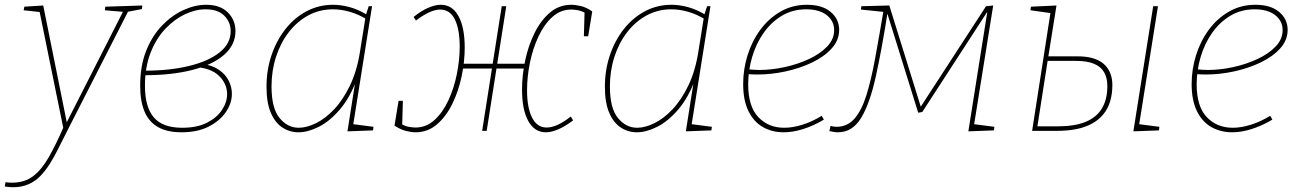

<svg xmlns="http://www.w3.org/2000/svg" viewBox="-70 -548 5439 804"><path d="M-50 233 -47 215Q-40 216 -33.5 216.5Q-27 217 -20 217Q33 217 69 189.5Q105 162 135 109Q165 56 198 -20L196 -7L95 -503L103 -497L29 -505L32 -520L111 -525L211 -29H206L447 -503L451 -498L369 -505L371 -520L526 -525L524 -510L456 -497L468 -503L209 5Q191 40 174.5 73.5Q158 107 139.5 136.5Q121 166 99.5 188.5Q78 211 49.5 223.5Q21 236 -16 236Q-30 236 -50 233Z M690 6Q630 6 591.5 -16Q553 -38 535 -81.5Q517 -125 517 -189Q517 -272 542 -335Q567 -398 608.5 -441Q650 -484 698.5 -506Q747 -528 793 -528Q852 -528 884 -496Q916 -464 916 -418Q916 -360 868.5 -318.5Q821 -277 735 -255Q649 -233 535 -233V-252Q641 -252 722.5 -272Q804 -292 850 -329Q896 -366 896 -417Q896 -455 869.5 -482Q843 -509 791 -509Q749 -509 705 -488.5Q661 -468 622.5 -427.5Q584 -387 560.5 -327Q537 -267 537 -188Q537 -100 574 -56.5Q611 -13 693 -13Q755 -13 796.5 -34Q838 -55 859.5 -87.5Q881 -120 881 -154Q881 -197 847 -230.5Q813 -264 741 -268L775 -281Q819 -275 847 -255.5Q875 -236 888 -209.5Q901 -183 901 -155Q901 -116 876 -79Q851 -42 804 -18Q757 6 690 6Z M1180 6Q1143 6 1112.5 -14Q1082 -34 1064 -76Q1046 -118 1046 -185Q1046 -255 1067 -317Q1088 -379 1125.5 -426.5Q1163 -474 1214 -501Q1265 -528 1325 -528Q1357 -528 1393 -518.5Q1429 -509 1469 -485L1461 -482L1474 -522H1488L1408 -19L1401 -29L1494 -17L1492 -2L1385 2L1420 -220L1426 -221Q1397 -141 1354 -90.5Q1311 -40 1265 -17Q1219 6 1180 6ZM1181 -13Q1214 -13 1253 -32Q1292 -51 1329 -90Q1366 -129 1395.5 -190Q1425 -251 1438 -335L1461 -479L1466 -467Q1429 -489 1393.5 -499Q1358 -509 1324 -509Q1268 -509 1221 -483.5Q1174 -458 1139.5 -413.5Q1105 -369 1086 -310.5Q1067 -252 1067 -186Q1067 -95 1100.5 -54Q1134 -13 1181 -13Z M2216 6Q2168 6 2142 -41.5Q2116 -89 2116 -173Q2116 -232 2129 -294Q2142 -356 2168 -409Q2194 -462 2232.5 -495Q2271 -528 2322 -528Q2340 -528 2363 -522.5Q2386 -517 2410 -500L2393 -396H2375L2378 -502L2382 -493Q2364 -503 2348 -505.5Q2332 -508 2322 -508Q2277 -508 2242.5 -476.5Q2208 -445 2184.5 -394.5Q2161 -344 2149 -285Q2137 -226 2137 -170Q2137 -97 2158 -55.5Q2179 -14 2219 -14Q2262 -14 2320 -60L2330 -44Q2297 -19 2268 -6.5Q2239 6 2216 6ZM1670 6Q1652 6 1629 0Q1606 -6 1582 -22L1599 -126H1617L1614 -20L1610 -29Q1628 -19 1644 -16.5Q1660 -14 1670 -14Q1715 -14 1749.5 -45.5Q1784 -77 1807.5 -127.5Q1831 -178 1843 -237.5Q1855 -297 1855 -352Q1855 -426 1834.5 -467Q1814 -508 1773 -508Q1753 -508 1727.5 -496.5Q1702 -485 1672 -462L1662 -477Q1694 -503 1723.5 -515.5Q1753 -528 1776 -528Q1824 -528 1850 -480.5Q1876 -433 1876 -349Q1876 -290 1863 -228Q1850 -166 1824 -113Q1798 -60 1759.5 -27Q1721 6 1670 6ZM1949 0 2031 -522H2050L1968 0ZM1863 -261V-281H2133V-261Z M2597 6Q2560 6 2529.5 -14Q2499 -34 2481 -76Q2463 -118 2463 -185Q2463 -255 2484 -317Q2505 -379 2542.5 -426.5Q2580 -474 2631 -501Q2682 -528 2742 -528Q2774 -528 2810 -518.5Q2846 -509 2886 -485L2878 -482L2891 -522H2905L2825 -19L2818 -29L2911 -17L2909 -2L2802 2L2837 -220L2843 -221Q2814 -141 2771 -90.5Q2728 -40 2682 -17Q2636 6 2597 6ZM2598 -13Q2631 -13 2670 -32Q2709 -51 2746 -90Q2783 -129 2812.5 -190Q2842 -251 2855 -335L2878 -479L2883 -467Q2846 -489 2810.5 -499Q2775 -509 2741 -509Q2685 -509 2638 -483.5Q2591 -458 2556.5 -413.5Q2522 -369 2503 -310.5Q2484 -252 2484 -186Q2484 -95 2517.5 -54Q2551 -13 2598 -13Z M3212 6Q3163 6 3124.5 -16Q3086 -38 3064 -83Q3042 -128 3042 -196Q3042 -258 3060.5 -317Q3079 -376 3114 -423.5Q3149 -471 3198.5 -499.5Q3248 -528 3309 -528Q3373 -528 3408.5 -498Q3444 -468 3444 -423Q3444 -380 3413 -345.5Q3382 -311 3331 -286.5Q3280 -262 3220 -249Q3160 -236 3102 -236Q3089 -236 3078.5 -236.5Q3068 -237 3057 -238L3061 -258Q3072 -257 3084.5 -256Q3097 -255 3110 -255Q3161 -255 3216 -267Q3271 -279 3318 -301Q3365 -323 3394 -353.5Q3423 -384 3423 -422Q3423 -460 3392 -484.5Q3361 -509 3306 -509Q3249 -509 3204 -482Q3159 -455 3127.5 -410Q3096 -365 3079.5 -309Q3063 -253 3063 -195Q3063 -102 3105.5 -57.5Q3148 -13 3214 -13Q3249 -13 3289.5 -25.5Q3330 -38 3371 -63L3380 -47Q3336 -21 3293 -7.5Q3250 6 3212 6Z M3403 1 3408 -21Q3420 -17 3433 -17Q3478 -17 3508 -51Q3538 -85 3558 -149Q3578 -213 3594.5 -303Q3611 -393 3630 -505L3632 -498L3535 -508L3537 -522L3654 -525L3788 -94H3781L4059 -522L4089 -525L4008 -20L4001 -29L4094 -17L4092 -2L3985 2L4066 -509H4071L3792 -79L3775 -76L3639 -513L3649 -510Q3623 -343 3597.5 -228Q3572 -113 3535.5 -53.5Q3499 6 3439 6Q3430 6 3421.5 4.5Q3413 3 3403 1Z M4273 -12 4268 -19H4360Q4430 -19 4475.5 -37.5Q4521 -56 4544 -93.5Q4567 -131 4567 -188Q4567 -222 4553.5 -245.5Q4540 -269 4511 -281Q4482 -293 4437 -293H4311L4318 -300ZM4319 -306 4315 -312H4444Q4472 -312 4495 -307Q4518 -302 4535.5 -292Q4553 -282 4564.5 -267Q4576 -252 4582 -233.5Q4588 -215 4588 -192Q4588 -154 4578.5 -123Q4569 -92 4550 -69Q4531 -46 4503 -30.5Q4475 -15 4438 -7.5Q4401 0 4355 0H4252L4330 -502L4338 -492L4245 -505L4247 -520L4354 -525ZM4676 2 4759 -522H4779L4699 -19L4692 -29L4785 -17L4783 -2Z M5090 6Q5041 6 5002.5 -16Q4964 -38 4942 -83Q4920 -128 4920 -196Q4920 -258 4938.5 -317Q4957 -376 4992 -423.5Q5027 -471 5076.5 -499.5Q5126 -528 5187 -528Q5251 -528 5286.5 -498Q5322 -468 5322 -423Q5322 -380 5291 -345.5Q5260 -311 5209 -286.5Q5158 -262 5098 -249Q5038 -236 4980 -236Q4967 -236 4956.5 -236.5Q4946 -237 4935 -238L4939 -258Q4950 -257 4962.5 -256Q4975 -255 4988 -255Q5039 -255 5094 -267Q5149 -279 5196 -301Q5243 -323 5272 -353.5Q5301 -384 5301 -422Q5301 -460 5270 -484.5Q5239 -509 5184 -509Q5127 -509 5082 -482Q5037 -455 5005.5 -410Q4974 -365 4957.5 -309Q4941 -253 4941 -195Q4941 -102 4983.5 -57.5Q5026 -13 5092 -13Q5127 -13 5167.5 -25.5Q5208 -38 5249 -63L5258 -47Q5214 -21 5171 -7.5Q5128 6 5090 6Z"/></svg>

Font: Bitter Thin
Style: Italic
Weight: 100
Italic angle: -9°
Designer: Sol Matas, and Bitter project Authors
Foundry: Sol Matas
Version: Version 2.002